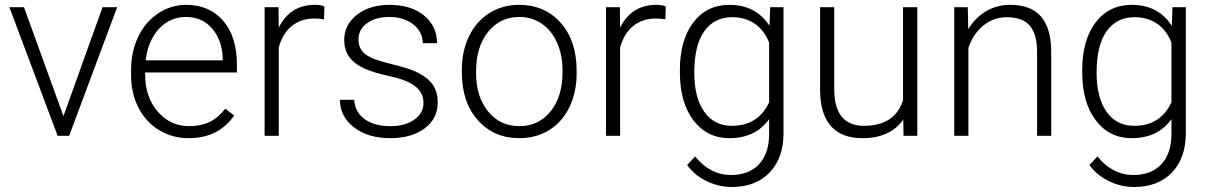

<svg xmlns="http://www.w3.org/2000/svg" viewBox="-20 -558 4969 789"><path d="M240.7 -80.6 401.4 -528.3H461.4L264.2 0H216.8L18.6 -528.3H78.6Z M755.4 9.8Q688 9.8 633.5 -23.4Q579.1 -56.6 548.8 -116Q518.6 -175.3 518.6 -249V-270Q518.6 -346.2 548.1 -407.2Q577.6 -468.3 630.4 -503.2Q683.1 -538.1 744.6 -538.1Q840.8 -538.1 897.2 -472.4Q953.6 -406.7 953.6 -293V-260.3H576.7V-249Q576.7 -159.2 628.2 -99.4Q679.7 -39.6 757.8 -39.6Q804.7 -39.6 840.6 -56.6Q876.5 -73.7 905.8 -111.3L942.4 -83.5Q877.9 9.8 755.4 9.8ZM744.6 -488.3Q678.7 -488.3 633.5 -439.9Q588.4 -391.6 578.6 -310.1H895.5V-316.4Q893.1 -392.6 852.1 -440.4Q811 -488.3 744.6 -488.3Z M1311.5 -478.5Q1293 -481.9 1272 -481.9Q1217.3 -481.9 1179.4 -451.4Q1141.6 -420.9 1125.5 -362.8V0H1067.4V-528.3H1124.5L1125.5 -444.3Q1171.9 -538.1 1274.4 -538.1Q1298.8 -538.1 1313 -531.7Z M1720.2 -134.3Q1720.2 -177.7 1685.3 -204.1Q1650.4 -230.5 1580.1 -245.4Q1509.8 -260.3 1470.9 -279.5Q1432.1 -298.8 1413.3 -326.7Q1394.5 -354.5 1394.5 -394Q1394.5 -456.5 1446.8 -497.3Q1499 -538.1 1580.6 -538.1Q1668.9 -538.1 1722.4 -494.4Q1775.9 -450.7 1775.9 -380.4H1717.3Q1717.3 -426.8 1678.5 -457.5Q1639.6 -488.3 1580.6 -488.3Q1522.9 -488.3 1488 -462.6Q1453.1 -437 1453.1 -396Q1453.1 -356.4 1482.2 -334.7Q1511.2 -313 1588.1 -294.9Q1665 -276.9 1703.4 -256.3Q1741.7 -235.8 1760.3 -207Q1778.8 -178.2 1778.8 -137.2Q1778.8 -70.3 1724.9 -30.3Q1670.9 9.8 1584 9.8Q1491.7 9.8 1434.3 -34.9Q1377 -79.6 1377 -147.9H1435.5Q1439 -96.7 1478.8 -68.1Q1518.6 -39.6 1584 -39.6Q1645 -39.6 1682.6 -66.4Q1720.2 -93.3 1720.2 -134.3Z M1877.9 -272Q1877.9 -348.1 1907.5 -409.2Q1937 -470.2 1991 -504.2Q2044.9 -538.1 2113.3 -538.1Q2218.8 -538.1 2284.2 -464.1Q2349.6 -390.1 2349.6 -268.1V-255.9Q2349.6 -179.2 2320.1 -117.9Q2290.5 -56.6 2236.8 -23.4Q2183.1 9.8 2114.3 9.8Q2009.3 9.8 1943.6 -64.2Q1877.9 -138.2 1877.9 -260.3ZM1936.5 -255.9Q1936.5 -161.1 1985.6 -100.3Q2034.7 -39.6 2114.3 -39.6Q2193.4 -39.6 2242.4 -100.3Q2291.5 -161.1 2291.5 -260.7V-272Q2291.5 -332.5 2269 -382.8Q2246.6 -433.1 2206.1 -460.7Q2165.5 -488.3 2113.3 -488.3Q2035.2 -488.3 1985.8 -427Q1936.5 -365.7 1936.5 -266.6Z M2714.4 -478.5Q2695.8 -481.9 2674.8 -481.9Q2620.1 -481.9 2582.3 -451.4Q2544.4 -420.9 2528.3 -362.8V0H2470.2V-528.3H2527.3L2528.3 -444.3Q2574.7 -538.1 2677.2 -538.1Q2701.7 -538.1 2715.8 -531.7Z M2773.9 -269Q2773.9 -393.1 2828.9 -465.6Q2883.8 -538.1 2978 -538.1Q3085.9 -538.1 3142.1 -452.1L3145 -528.3H3199.7V-10.7Q3199.7 91.3 3142.6 150.9Q3085.4 210.4 2987.8 210.4Q2932.6 210.4 2882.6 185.8Q2832.5 161.1 2803.7 120.1L2836.4 85Q2898.4 161.1 2983.9 161.1Q3057.1 161.1 3098.1 117.9Q3139.2 74.7 3140.6 -2V-68.4Q3084.5 9.8 2977.1 9.8Q2885.3 9.8 2829.6 -63.5Q2773.9 -136.7 2773.9 -261.2ZM2833 -258.8Q2833 -157.7 2873.5 -99.4Q2914.1 -41 2987.8 -41Q3095.7 -41 3140.6 -137.7V-383.3Q3120.1 -434.1 3081.5 -460.7Q3043 -487.3 2988.8 -487.3Q2915 -487.3 2874 -429.4Q2833 -371.6 2833 -258.8Z M3691.9 -66.9Q3639.2 9.8 3523.4 9.8Q3439 9.8 3395 -39.3Q3351.1 -88.4 3350.1 -184.6V-528.3H3408.2V-191.9Q3408.2 -41 3530.3 -41Q3657.2 -41 3690.9 -146V-528.3H3749.5V0H3692.9Z M3957 -528.3 3959 -438Q3988.8 -486.8 4033.2 -512.5Q4077.6 -538.1 4131.3 -538.1Q4216.3 -538.1 4257.8 -490.2Q4299.3 -442.4 4299.8 -346.7V0H4241.7V-347.2Q4241.2 -418 4211.7 -452.6Q4182.1 -487.3 4117.2 -487.3Q4063 -487.3 4021.2 -453.4Q3979.5 -419.4 3959.5 -361.8V0H3901.4V-528.3Z M4427.2 -269Q4427.2 -393.1 4482.2 -465.6Q4537.1 -538.1 4631.3 -538.1Q4739.3 -538.1 4795.4 -452.1L4798.3 -528.3H4853V-10.7Q4853 91.3 4795.9 150.9Q4738.8 210.4 4641.1 210.4Q4585.9 210.4 4535.9 185.8Q4485.8 161.1 4457 120.1L4489.7 85Q4551.8 161.1 4637.2 161.1Q4710.4 161.1 4751.5 117.9Q4792.5 74.7 4793.9 -2V-68.4Q4737.8 9.8 4630.4 9.8Q4538.6 9.8 4482.9 -63.5Q4427.2 -136.7 4427.2 -261.2ZM4486.3 -258.8Q4486.3 -157.7 4526.9 -99.4Q4567.4 -41 4641.1 -41Q4749 -41 4793.9 -137.7V-383.3Q4773.4 -434.1 4734.9 -460.7Q4696.3 -487.3 4642.1 -487.3Q4568.4 -487.3 4527.3 -429.4Q4486.3 -371.6 4486.3 -258.8Z"/></svg>

Font: SteelSelectRoboto
Style: Regular
Weight: 300
Designer: Google
Version: Version 2.137; 2017